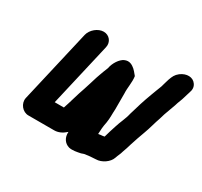

<svg xmlns="http://www.w3.org/2000/svg" viewBox="-134 -737 1052 998"><g transform="rotate(30 392.5 -238.0)"><path d="M780 -482C788 -503 787 -520 776 -535C758 -561 719 -563 686 -538C667 -523 661 -509 653 -487C650 -475 645 -463 642 -450C639 -435 631 -420 626 -405L614 -373C596 -325 583 -283 569 -234C561 -198 545 -170 535 -136C528 -113 519 -88 513 -64C507 -62 499 -62 491 -61L477 -59C478 -83 479 -104 485 -132C490 -162 488 -186 490 -214C491 -234 489 -254 490 -275V-309C488 -344 497 -379 492 -414C492 -415 489 -418 484 -424C479 -430 473 -438 465 -445C451 -457 430 -472 402 -459C380 -449 356 -415 350 -380L349 -378C343 -363 335 -343 330 -328L323 -308C315 -280 306 -254 297 -225C281 -181 269 -132 254 -89H199L287 -470C295 -504 271 -534 237 -534C203 -534 167 -504 159 -470L58 -33C50 3 80 40 116 39H270C293 39 316 29 338 9C335 43 353 70 382 78C404 83 430 77 450 73C459 70 468 66 477 66C486 65 494 63 502 63C512 63 524 61 533 61C567 61 606 34 616 4C623 -17 629 -25 634 -44C640 -61 646 -77 651 -96C661 -129 671 -155 682 -186C695 -220 703 -256 715 -289L724 -319C728 -332 746 -378 749 -388L754 -404C759 -419 764 -428 769 -446C772 -459 777 -470 780 -482Z"/></g></svg>

Font: Electronic
Style: SuThkIt
Weight: 900
Version: Version 1.011